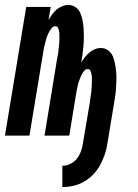

<svg xmlns="http://www.w3.org/2000/svg" viewBox="-36 -548 556 776"><path d="M216 208V122Q232 122 248 114.5Q264 107 274.5 93.5Q285 80 291 64Q297 48 299 32L328 -139Q329 -146 329.5 -153Q330 -160 331.5 -167Q333 -174 333.5 -181Q334 -188 334.5 -195Q335 -202 335 -209Q335 -216 335.5 -222.5Q336 -229 335.5 -236Q335 -243 333.5 -249.5Q332 -256 329 -262.5Q326 -269 319 -269Q311 -269 305.5 -263Q300 -257 296 -250Q292 -243 289.5 -236Q287 -229 284 -222Q281 -215 279.5 -208Q278 -201 276.5 -194Q275 -187 273.5 -179.5Q272 -172 271 -165L244 0H144L195 -312Q197 -319 198 -326Q199 -333 200 -340Q201 -347 201.5 -354Q202 -361 203 -368Q204 -375 204 -382Q204 -389 204 -396Q204 -403 204 -410Q204 -417 202.5 -423.5Q201 -430 198 -436Q195 -442 188 -442Q180 -442 174.5 -436Q169 -430 165 -423.5Q161 -417 158 -410Q155 -403 152.5 -396Q150 -389 148.5 -382Q147 -375 145 -367.5Q143 -360 141.5 -353Q140 -346 139 -339L83 0H-16L70 -520H169L160 -467Q167 -479 174.5 -489.5Q182 -500 192.5 -509Q203 -518 215.5 -523Q228 -528 240 -528Q257 -528 270 -518.5Q283 -509 289 -494.5Q295 -480 298 -464Q301 -448 302 -431.5Q303 -415 303 -398.5Q303 -382 301.5 -365.5Q300 -349 298 -332Q296 -315 293 -298L292 -294Q298 -305 306.5 -316Q315 -327 325 -335.5Q335 -344 347 -349Q359 -354 372 -354Q388 -354 401 -344.5Q414 -335 420 -320.5Q426 -306 429 -290Q432 -274 433.5 -258Q435 -242 434.5 -225.5Q434 -209 433 -192Q432 -175 429.5 -158.5Q427 -142 424 -125L398 32Q395 54 387.5 76Q380 98 369 118.5Q358 139 341.5 156.5Q325 174 304 186Q283 198 260.5 203Q238 208 216 208Z"/></svg>

Font: Iosevka Curly Semibold
Style: Italic
Weight: 600
Italic angle: -9°
Monospace: yes
Designer: Belleve Invis
Foundry: Belleve Invis
Version: Version 22.1.2; ttfautohint (v1.8.4)